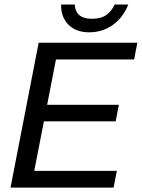

<svg xmlns="http://www.w3.org/2000/svg" viewBox="-20 -853 644 873"><path d="M27.8 0 155.8 -658.7H604.5L589.8 -582.5H234.4L194.3 -376.5H520.5L505.9 -301.3H179.7L135.7 -76.2H511.2L496.6 0ZM385.3 -706.1Q326.7 -706.1 292.2 -739.7Q257.8 -773.4 257.8 -829.6V-832.5H319.8Q323.7 -767.6 397.5 -767.6Q439 -767.6 463.1 -784.7Q487.3 -801.8 501.5 -832.5H563.5Q539.6 -772.9 492.7 -739.5Q445.8 -706.1 385.3 -706.1Z"/></svg>

Font: Cousine
Style: Italic
Weight: 400
Italic angle: -12°
Monospace: yes
Designer: Steve Matteson
Foundry: Monotype Imaging Inc.
Version: Version 1.21